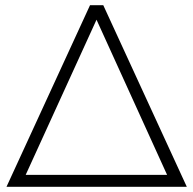

<svg xmlns="http://www.w3.org/2000/svg" viewBox="-20 -720 745 740"><path d="M700 0H5L327 -700H378ZM79 -46H624L352 -644Z"/></svg>

Font: Hilab Light
Style: Regular
Weight: 300
Designer: Cristianderson Lima
Foundry: Cristianderson
Version: Version 1.0